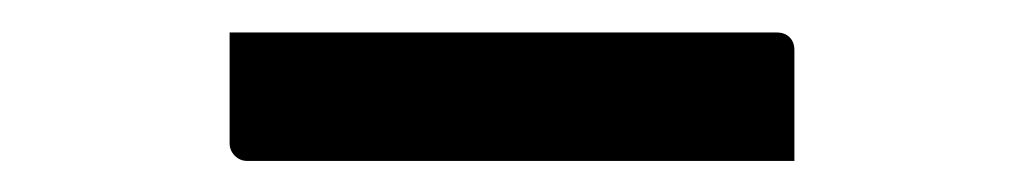

<svg xmlns="http://www.w3.org/2000/svg" viewBox="-20 -774 640 120"><path d="M123.5 -753.7H465.4Q470.5 -753.7 473.5 -750.7Q476.5 -747.7 476.5 -742.7Q476.5 -731.3 476.5 -719.9Q476.5 -708.5 476.5 -697.1Q476.5 -685.7 476.5 -673.4H134.6Q131.5 -673.4 129 -674.9Q126.5 -676.4 125 -678.9Q123.5 -681.4 123.5 -684.4Q123.5 -696.7 123.5 -708.1Q123.5 -719.5 123.5 -730.9Q123.5 -742.3 123.5 -753.7Z"/></svg>

Font: Recursive Sans Linear Light
Style: Regular
Weight: 300
Version: Version 1.085